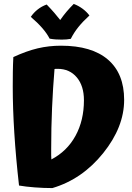

<svg xmlns="http://www.w3.org/2000/svg" viewBox="-20 -950 673 979"><path d="M613 -441Q613 -302 506 -169Q399 -36 247 9Q203 9 157 5.5Q111 2 77 -4Q61 -145 53 -271.5Q45 -398 45 -508Q45 -545 45.5 -583Q46 -621 48 -659Q115 -690 172 -703.5Q229 -717 291 -717Q448 -717 530.5 -646Q613 -575 613 -441ZM258 -598Q250 -503 245.5 -401.5Q241 -300 241 -191Q241 -169 241 -157.5Q241 -146 242 -137Q322 -179 365 -257.5Q408 -336 408 -439Q408 -512 371.5 -555.5Q335 -599 274 -599Q267 -599 264 -599Q261 -599 258 -598ZM137 -864Q152 -886 172.5 -902Q193 -918 218 -927Q243 -901 257.5 -884Q272 -867 287 -848Q303 -871 319.5 -890.5Q336 -910 356 -930Q380 -921 401 -905.5Q422 -890 436 -871Q403 -841 380 -812.5Q357 -784 341 -752Q331 -750 319.5 -749Q308 -748 295 -748Q277 -748 263 -749Q249 -750 233 -753Q219 -780 195 -807.5Q171 -835 137 -864Z"/></svg>

Font: Atma
Style: Bold
Weight: 700
Designer: Gregori Vincens, Jeremie Hornus, Riccardo Olocco, Yoann Minet.
Foundry: black foundry
Version: Version 1.102;PS 1.100;hotconv 1.0.86;makeotf.lib2.5.63406